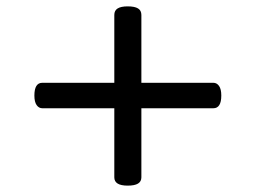

<svg xmlns="http://www.w3.org/2000/svg" viewBox="-20 -738 803 603"><path d="M381 -155Q360 -155 349.5 -161.5Q339 -168 339 -181V-691Q339 -705 349.5 -711.5Q360 -718 381 -718Q403 -718 413.5 -711.5Q424 -705 424 -691V-181Q424 -168 413.5 -161.5Q403 -155 381 -155ZM113 -398Q102 -398 95 -408Q88 -418 88 -438Q88 -478 113 -478H650Q661 -478 668 -468Q675 -458 675 -438Q675 -398 650 -398Z"/></svg>

Font: Playwrite GB J
Style: Regular
Weight: 400
Designer: Veronika Burian, José Scaglione
Foundry: TypeTogether
Version: Version 1.002